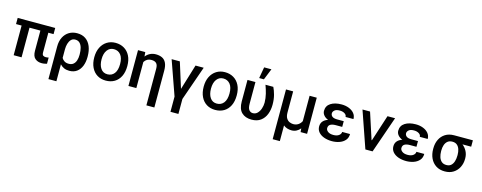

<svg xmlns="http://www.w3.org/2000/svg" viewBox="-32 -1665 6956 2768"><g transform="rotate(15 3445.5 -281.0)"><path d="M601.6 -534.4V-442.5H523.4V-149.9Q523.4 -113.6 538.9 -103Q554.3 -92.3 578.5 -92.3Q590.6 -92.3 602.1 -94.1Q613.6 -95.9 620.7 -97.7V-5.7Q606.5 -1.4 586.8 2.7Q567.1 6.7 541.5 6.7Q482.6 6.7 443.7 -27.2Q404.8 -61.1 404.8 -142.4V-442.5H242.5V0H124.6V-442.5H41.5V-534.4Z M697.8 203.1V-283.4Q697.8 -364.3 727.6 -422.6Q757.5 -480.8 809.7 -512.1Q861.9 -543.3 928.6 -543.3Q1005.3 -543.3 1056.8 -507.1Q1108.3 -470.9 1134.1 -406.8Q1159.8 -342.7 1159.8 -259.6V-249.6Q1159.8 -174.4 1136.4 -115.6Q1112.9 -56.8 1067.3 -23.4Q1021.7 9.9 955.6 9.9Q910.5 9.9 876.1 -5.5Q841.6 -21 816.8 -49.4V203.1ZM816.8 -277.3V-144.5Q832 -117.9 857.6 -101.9Q883.2 -85.9 922.6 -85.9Q964.8 -85.9 990.9 -108Q1017 -130 1028.9 -167.1Q1040.8 -204.2 1040.8 -249.6V-259.6Q1040.8 -310.4 1029.7 -353.2Q1018.5 -396 993.1 -421.7Q967.7 -447.4 925.1 -447.4Q886.7 -447.4 862.9 -421.9Q839.1 -396.3 827.9 -357.2Q816.8 -318.2 816.8 -277.3Z M1500 10.3Q1426.8 10.3 1371.6 -23.6Q1316.4 -57.5 1285.5 -121.1Q1254.6 -184.7 1254.6 -272.7Q1254.6 -357.6 1285.9 -420.5Q1317.1 -483.3 1372.3 -517.9Q1427.6 -552.6 1499.3 -552.6Q1572.1 -552.6 1628.2 -519.5Q1684.3 -486.5 1716.1 -424Q1747.9 -361.5 1747.9 -272.7Q1747.9 -182.2 1716.6 -119Q1685.4 -55.8 1629.6 -22.7Q1573.9 10.3 1500 10.3ZM1499.3 -83.8Q1563.9 -83.8 1601.9 -132.1Q1639.9 -180.4 1639.9 -272.7Q1639.9 -364 1601.7 -411.2Q1563.6 -458.5 1499.3 -458.5Q1437.5 -458.5 1400.6 -408.6Q1363.6 -358.7 1363.6 -272.7Q1363.6 -187.1 1399 -135.5Q1434.3 -83.8 1499.3 -83.8Z M2278.8 -344.1V203.1H2159.8V-343Q2159.8 -400.9 2135.1 -424.5Q2110.4 -448.2 2063.9 -448.2Q2025.2 -448.2 1998.2 -432Q1971.2 -415.8 1955.6 -388.5V0H1837.4V-534.4H1945.7L1951.3 -469.8Q1978.3 -504.3 2017 -523.8Q2055.8 -543.3 2103.7 -543.3Q2156.6 -543.3 2196 -524.9Q2235.4 -506.4 2257.1 -462.7Q2278.8 -419 2278.8 -344.1Z M2461.6 -534.4 2580.3 -155.5 2695.7 -534.4H2817.8L2637.8 -20.2V203.1H2519.2V-24.1L2339.1 -534.4Z M3133.2 10.3Q3060 10.3 3004.8 -23.6Q2949.6 -57.5 2918.7 -121.1Q2887.8 -184.7 2887.8 -272.7Q2887.8 -357.6 2919 -420.5Q2950.3 -483.3 3005.5 -517.9Q3060.7 -552.6 3132.5 -552.6Q3205.3 -552.6 3261.4 -519.5Q3317.5 -486.5 3349.3 -424Q3381 -361.5 3381 -272.7Q3381 -182.2 3349.8 -119Q3318.5 -55.8 3262.8 -22.7Q3207 10.3 3133.2 10.3ZM3132.5 -83.8Q3197.1 -83.8 3235.1 -132.1Q3273.1 -180.4 3273.1 -272.7Q3273.1 -364 3234.9 -411.2Q3196.7 -458.5 3132.5 -458.5Q3070.7 -458.5 3033.7 -408.6Q2996.8 -358.7 2996.8 -272.7Q2996.8 -187.1 3032.1 -135.5Q3067.5 -83.8 3132.5 -83.8Z M3473 -528.4H3591.6V-206.7Q3591.6 -139.2 3614 -112.2Q3636.4 -85.2 3670.1 -85.2Q3710.9 -85.2 3739 -114Q3767 -142.8 3781.6 -186.8Q3796.2 -230.8 3796.2 -276.6Q3795.1 -341.6 3779.7 -404.7Q3764.2 -467.7 3741.5 -528.4H3858.3Q3880.7 -483.7 3897.7 -420.3Q3914.8 -356.9 3914.8 -276.6Q3914.8 -199.2 3889.6 -134.1Q3864.3 -68.9 3811.4 -29.5Q3758.5 9.9 3675.4 9.9Q3582.4 9.9 3527.7 -42.4Q3473 -94.8 3473 -208.1ZM3628.6 -598 3658 -765.3H3766.7L3699.2 -598Z M4044.7 -539.4H4151.6V-225.9Q4151.6 -167.6 4171.9 -136.7Q4192.1 -105.8 4220.7 -94.6Q4249.3 -83.5 4273.8 -83.5Q4316.4 -83.5 4348 -104.4Q4379.6 -125.4 4397 -160.9V-539.4H4503.9V0H4407L4402.7 -54.3Q4378.2 -24.1 4345.5 -7.1Q4312.9 9.9 4273.8 9.9Q4240.1 9.9 4208.1 0Q4176.1 -9.9 4151.6 -30.9V203.1H4044.7Z M4870.7 -312.9H4967.3V-227.6H4870.7Q4819.2 -227.6 4790.7 -210.4Q4762.1 -193.2 4762.1 -154.5Q4762.1 -126.4 4790.8 -104.2Q4819.6 -82 4872.9 -82Q4925.8 -82 4955.6 -104.6Q4985.4 -127.1 4985.4 -157.3H5103Q5103 -99.4 5069.6 -62.3Q5036.2 -25.2 4984.4 -7.6Q4932.5 9.9 4876.8 9.9Q4810 9.9 4757.5 -9.1Q4704.9 -28.1 4674.4 -63.7Q4643.8 -99.4 4643.8 -149.1Q4643.8 -195 4669.9 -226Q4696 -257.1 4744 -272.4Q4701.7 -289.4 4677.6 -318.9Q4653.4 -348.4 4653.4 -383.5Q4653.4 -459.2 4715.2 -498.8Q4777 -538.4 4876.8 -538.4Q4936.4 -538.4 4986 -519Q5035.5 -499.6 5065.2 -463.8Q5094.8 -427.9 5094.8 -378.6H4976.9Q4976.9 -408.4 4947.1 -427.4Q4917.3 -446.4 4873.2 -446.4Q4820.7 -446.4 4796.3 -424.9Q4772 -403.4 4772 -378.6Q4772 -349.4 4795.6 -331.1Q4819.2 -312.9 4870.7 -312.9Z M5671.2 -545.5 5481.5 0H5373.9L5184.7 -545.5H5297.6L5425.1 -153.1H5430.8L5557.9 -545.5Z M5978.7 -312.9H6075.3V-227.6H5978.7Q5927.2 -227.6 5898.6 -210.4Q5870 -193.2 5870 -154.5Q5870 -126.4 5898.8 -104.2Q5927.6 -82 5980.8 -82Q6033.7 -82 6063.6 -104.6Q6093.4 -127.1 6093.4 -157.3H6210.9Q6210.9 -99.4 6177.6 -62.3Q6144.2 -25.2 6092.3 -7.6Q6040.5 9.9 5984.7 9.9Q5918 9.9 5865.4 -9.1Q5812.9 -28.1 5782.3 -63.7Q5751.8 -99.4 5751.8 -149.1Q5751.8 -195 5777.9 -226Q5804 -257.1 5851.9 -272.4Q5809.7 -289.4 5785.5 -318.9Q5761.4 -348.4 5761.4 -383.5Q5761.4 -459.2 5823.2 -498.8Q5884.9 -538.4 5984.7 -538.4Q6044.4 -538.4 6093.9 -519Q6143.5 -499.6 6173.1 -463.8Q6202.8 -427.9 6202.8 -378.6H6084.9Q6084.9 -408.4 6055 -427.4Q6025.2 -446.4 5981.2 -446.4Q5928.6 -446.4 5904.3 -424.9Q5880 -403.4 5880 -378.6Q5880 -349.4 5903.6 -331.1Q5927.2 -312.9 5978.7 -312.9Z M6316.1 -258.5V-269.9Q6316.1 -343 6344.5 -401.6Q6372.9 -460.2 6427 -494.3Q6481.2 -528.4 6557.9 -528.4H6837V-433.2H6707Q6748.2 -400.9 6772.9 -353.5Q6797.6 -306.1 6797.6 -248.6V-238.6Q6797.6 -172.2 6769.5 -115.6Q6741.5 -58.9 6688.2 -24.5Q6634.9 9.9 6559.3 9.9Q6481.9 9.9 6427.6 -25.4Q6373.2 -60.7 6344.6 -121.6Q6316.1 -182.5 6316.1 -258.5ZM6435 -269.9V-258.5Q6435 -211.3 6447.4 -171.9Q6459.9 -132.5 6487 -108.8Q6514.2 -85.2 6559.3 -85.2Q6602.3 -85.2 6628.4 -108.8Q6654.5 -132.5 6666.5 -171.9Q6678.6 -211.3 6678.6 -258.5V-269.9Q6678.6 -313.9 6666.5 -351Q6654.5 -388.1 6628 -410.7Q6601.6 -433.2 6557.9 -433.2Q6514.2 -433.2 6487 -410.7Q6459.9 -388.1 6447.4 -351Q6435 -313.9 6435 -269.9Z"/></g></svg>

Font: Interface Medium
Style: Regular
Weight: 500
Designer: Rasmus Andersson
Foundry: rsms
Version: Version 1.8